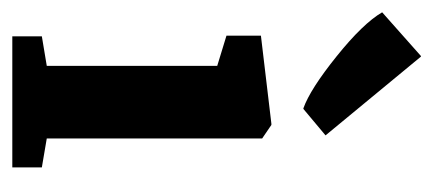

<svg xmlns="http://www.w3.org/2000/svg" viewBox="-227 -488 704 312"><g transform="rotate(90 125.0 -332.0)"><path d="M28 0V-48L76 -56V-333L27 -348V-404L170 -421H172L194 -406V-56L241 -48V0ZM145 -473Q114 -484 60.5 -527Q7 -570 -11 -601L60 -664H61L189 -509L146 -473Z"/></g></svg>

Font: Aikya
Style: Bold
Weight: 700
Designer: Neelakash Kshetrimayum (Latin subset based on Merriweather by Eben Sorkin)
Foundry: Brand New Type
Version: Version 1.00 b005